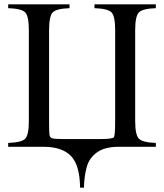

<svg xmlns="http://www.w3.org/2000/svg" viewBox="-20 -682 762 892"><path d="M370 190H352Q351 86 310 43Q269 0 182 0H18V-18Q80 -20 97 -37.5Q114 -55 114 -120V-542Q114 -607 97 -624.5Q80 -642 18 -644V-662H303V-644Q242 -642 225 -624.5Q208 -607 208 -542V-120Q208 -65 210 -54.5Q212 -44 221.5 -40Q231 -36 272 -36H445Q503 -36 509 -44.5Q515 -53 515 -120V-542Q515 -607 498 -624.5Q481 -642 419 -644V-662H704V-644Q643 -642 625.5 -624.5Q608 -607 608 -542V-120Q608 -55 625.5 -37.5Q643 -20 704 -18V0H530Q467 0 430.5 26Q394 52 382.5 95.5Q371 139 370 190Z"/></svg>

Font: New Athena Unicode
Style: Regular
Weight: 400
Designer: J. Rusten 1997; rev. by R. Hancock 2001, 2002, rev. by D. Mastronarde 2002-2021
Foundry: GreekKeys New Athena Unicode
Version: Version 5.008